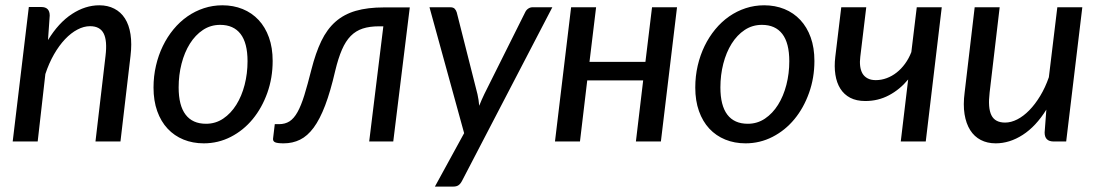

<svg xmlns="http://www.w3.org/2000/svg" viewBox="-20 -535 4153 726"><path d="M28 0 89 -508.5H136Q168 -508.5 168 -476L161.5 -383.5Q201.5 -449 252 -482Q302.5 -515 355.5 -515Q387.5 -515 412.2 -502.2Q437 -489.5 452.5 -465.2Q468 -441 473.5 -405.2Q479 -369.5 473.5 -323.5L435.5 0H341L379 -323.5Q386 -381 372 -408.5Q358 -436 320.5 -436Q297 -436 272.8 -423.2Q248.5 -410.5 226 -386.8Q203.5 -363 184.2 -329.5Q165 -296 151.5 -255L122.5 0Z M759 -67Q795 -67 824 -86.5Q853 -106 873.5 -138.8Q894 -171.5 905 -214.2Q916 -257 916 -303.5Q916 -372.5 889.5 -406.8Q863 -441 812.5 -441Q776.5 -441 747.5 -421.8Q718.5 -402.5 698 -369.8Q677.5 -337 666.5 -294.2Q655.5 -251.5 655.5 -204.5Q655.5 -136 681.8 -101.5Q708 -67 759 -67ZM750.5 7Q709 7 674 -7.2Q639 -21.5 613.8 -48.5Q588.5 -75.5 574.5 -114.8Q560.5 -154 560.5 -204Q560.5 -247 569.8 -286.8Q579 -326.5 595.8 -361Q612.5 -395.5 636 -424Q659.5 -452.5 688.5 -472.8Q717.5 -493 751 -504Q784.5 -515 821 -515Q862.5 -515 897.5 -500.8Q932.5 -486.5 957.8 -459.5Q983 -432.5 997 -393.5Q1011 -354.5 1011 -304.5Q1011 -240.5 990.8 -183.8Q970.5 -127 935.5 -84.5Q900.5 -42 852.8 -17.5Q805 7 750.5 7Z M1157.5 -272Q1173.5 -335 1195 -379.8Q1216.5 -424.5 1248.5 -452.8Q1280.5 -481 1325.2 -494Q1370 -507 1432 -507H1529.5L1467 0H1376L1429.5 -435.5H1413Q1377.5 -435.5 1351.5 -427Q1325.5 -418.5 1306.2 -399Q1287 -379.5 1273 -347.2Q1259 -315 1247.5 -267Q1229.5 -189 1209.5 -136.5Q1189.5 -84 1166 -52.2Q1142.5 -20.5 1114.5 -6.8Q1086.5 7 1052.5 7Q1029 7 1020.2 3Q1011.5 -1 1012.5 -11L1019 -65.5H1035Q1058 -65.5 1074.8 -76.2Q1091.5 -87 1105 -111.2Q1118.5 -135.5 1130.8 -175Q1143 -214.5 1157.5 -272Z M1727 149Q1721 160.5 1713.5 165.5Q1706 170.5 1694.5 170.5H1624.5L1735 -31.5L1604 -507.5H1682.5Q1694 -507.5 1699.2 -502Q1704.5 -496.5 1707 -488.5L1785.5 -178.5Q1788 -167.5 1789.5 -157Q1791 -146.5 1792 -135Q1796.5 -146.5 1801.2 -157.2Q1806 -168 1811.5 -179.5L1966 -489Q1970 -497.5 1977.5 -502.5Q1985 -507.5 1993 -507.5H2068.5Z M2540 -507.5 2479 0H2384.5L2412 -231H2200.5L2173 0H2078.5L2139.5 -507.5H2234L2209 -301H2420.5L2445.5 -507.5Z M2807.5 -67Q2843.5 -67 2872.5 -86.5Q2901.5 -106 2922 -138.8Q2942.5 -171.5 2953.5 -214.2Q2964.5 -257 2964.5 -303.5Q2964.5 -372.5 2938 -406.8Q2911.5 -441 2861 -441Q2825 -441 2796 -421.8Q2767 -402.5 2746.5 -369.8Q2726 -337 2715 -294.2Q2704 -251.5 2704 -204.5Q2704 -136 2730.2 -101.5Q2756.5 -67 2807.5 -67ZM2799 7Q2757.5 7 2722.5 -7.2Q2687.5 -21.5 2662.2 -48.5Q2637 -75.5 2623 -114.8Q2609 -154 2609 -204Q2609 -247 2618.2 -286.8Q2627.5 -326.5 2644.2 -361Q2661 -395.5 2684.5 -424Q2708 -452.5 2737 -472.8Q2766 -493 2799.5 -504Q2833 -515 2869.5 -515Q2911 -515 2946 -500.8Q2981 -486.5 3006.2 -459.5Q3031.5 -432.5 3045.5 -393.5Q3059.5 -354.5 3059.5 -304.5Q3059.5 -240.5 3039.2 -183.8Q3019 -127 2984 -84.5Q2949 -42 2901.2 -17.5Q2853.5 7 2799 7Z M3161 -507.5H3255.5L3233 -320.5Q3230.5 -301.5 3232.5 -285.2Q3234.5 -269 3241.2 -257.2Q3248 -245.5 3260.5 -238.8Q3273 -232 3291.5 -232Q3312.5 -232 3332.8 -239.5Q3353 -247 3370.5 -260.8Q3388 -274.5 3402.2 -294Q3416.5 -313.5 3426 -338L3446.5 -507.5H3541L3480.5 0H3386L3414 -234.5Q3382.5 -196.5 3341.5 -174.8Q3300.5 -153 3252 -153Q3218.5 -153 3195 -165.2Q3171.5 -177.5 3157.5 -199.8Q3143.5 -222 3138.8 -252.8Q3134 -283.5 3138.5 -320.5Z M3760 -507.5 3722 -185Q3715 -127 3728.8 -99.2Q3742.5 -71.5 3780.5 -71.5Q3803 -71.5 3826.5 -83.5Q3850 -95.5 3872 -118Q3894 -140.5 3913.2 -172.2Q3932.5 -204 3946 -243L3978 -507.5H4072.5L4011.5 0H3964.5Q3930 0 3930 -34L3936.5 -120.5Q3897 -57 3847.2 -25Q3797.5 7 3745 7Q3713 7 3688.5 -5.8Q3664 -18.5 3648.5 -43Q3633 -67.5 3627.2 -103.2Q3621.5 -139 3627.5 -185L3665.5 -507.5Z"/></svg>

Font: Lato Medium
Style: Italic
Weight: 500
Italic angle: -7°
Designer: Lukasz Dziedzic
Foundry: tyPoland Lukasz Dziedzic
Version: Version 2.006; 2014-01-15